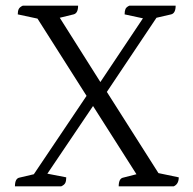

<svg xmlns="http://www.w3.org/2000/svg" viewBox="-20 -661 686 681"><path d="M33 0Q33 -28 49 -31L100 -43L287 -321L113 -595L43 -610Q43 -622 46.5 -629Q50 -636 61 -641H257Q257 -614 241 -610L192 -598L336 -370L487 -596L422 -610Q422 -622 425 -629Q428 -636 439 -641H603Q603 -614 587 -610L535 -598L359 -335L542 -47L614 -32Q614 -8 596 0H401Q401 -28 417 -31L464 -43L310 -285L148 -45L215 -32Q215 -19 211.5 -12Q208 -5 197 0Z"/></svg>

Font: Petrona Light
Style: Regular
Weight: 300
Designer: Ringo R. Seeber
Foundry: Ringo R. Seeber
Version: Version 2.001; ttfautohint (v1.8.3)